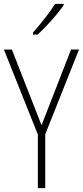

<svg xmlns="http://www.w3.org/2000/svg" viewBox="-20 -969 427 989"><path d="M194 -324 346 -714H387L213 -277V0H175V-276L0 -714H41ZM308 -942Q292 -919 268.5 -891Q245 -863 220 -836.5Q195 -810 174 -791H150V-801Q182 -838 211.5 -875.5Q241 -913 264 -949H308Z"/></svg>

Font: Noto Sans Lao Condensed ExtraLight
Style: Regular
Weight: 200
Width: 3
Designer: Monotype Design Team
Foundry: Monotype Imaging Inc.
Version: Version 2.003; ttfautohint (v1.8.4.7-5d5b)